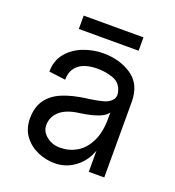

<svg xmlns="http://www.w3.org/2000/svg" viewBox="-122 -739 774 851"><g transform="rotate(20 264.5 -313.5)"><path d="M60 -134Q60 -187 84.5 -221.5Q109 -256 154.5 -275Q200 -294 268 -303L277 -304Q318 -310 343 -317Q368 -324 381.5 -341.5Q395 -359 383 -390Q371 -421 337 -432Q303 -443 268 -443Q209 -443 178.5 -418.5Q148 -394 148 -348L70 -358Q70 -410 99.5 -445.5Q129 -481 174.5 -498.5Q220 -516 268 -516Q346 -516 402.5 -477.5Q459 -439 459 -356V0H386V-130L396 -160Q396 -115 375 -74.5Q354 -34 315.5 -9Q277 16 229 16Q187 16 148 -1.5Q109 -19 84.5 -52.5Q60 -86 60 -134ZM386 -253V-303L396 -313Q396 -277 360 -258Q324 -239 253 -230Q196 -222 167 -195.5Q138 -169 138 -130Q138 -100 165 -78.5Q192 -57 229 -57Q271 -57 306.5 -77.5Q342 -98 364 -142Q386 -186 386 -253ZM128 -643H410V-580H128Z"/></g></svg>

Font: Uncut Sans VF
Style: Regular
Weight: 400
Designer: Kasper Nordkvist
Foundry: Uncut Type
Version: Version 1.100;FEAKit 1.0